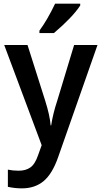

<svg xmlns="http://www.w3.org/2000/svg" viewBox="-20 -786 554 1046"><path d="M2.9 -541H129.9L226.1 -237.8Q251.5 -157.7 255.9 -103H258.8Q268.6 -167.5 292 -237.8L383.8 -541H511.2L296.9 69.8Q264.6 162.1 217 201.2Q169.4 240.2 99.1 240.2Q61.5 240.2 22.9 231.9V138.2Q49.8 144 82 144Q120.1 144 145.5 126.2Q170.9 108.4 188 58.1L207 4.9ZM194.8 -619.1Q237.3 -676.3 280.3 -766.1H417V-755.9Q375 -691.9 273.9 -606H194.8Z"/></svg>

Font: Droid Sans TV
Style: Bold
Weight: 600
Version: Version 1.00